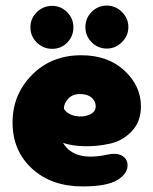

<svg xmlns="http://www.w3.org/2000/svg" viewBox="-20 -668 550 688"><path d="M276 0Q364 0 401.5 -23.5Q439 -47 437 -79Q435 -101 415.5 -111Q396 -121 365 -114Q246 -88 206 -156Q238 -145 283.5 -144Q329 -143 375 -153.5Q421 -164 453 -198.5Q485 -233 485 -287Q485 -360 426 -415Q367 -470 271 -470Q164 -470 94.5 -399.5Q25 -329 25 -229Q25 -128 94.5 -64Q164 0 276 0ZM209 -278Q209 -298 224.5 -314.5Q240 -331 267 -331Q294 -331 308.5 -318Q323 -305 323 -287Q323 -267 300.5 -257Q278 -247 250 -252.5Q222 -258 209 -278ZM363 -494Q394 -494 417 -517Q440 -540 440 -571Q440 -602 417 -625Q394 -648 363 -648Q331 -648 308.5 -625.5Q286 -603 286 -571Q286 -539 308.5 -516.5Q331 -494 363 -494ZM167 -647Q135 -647 112 -624.5Q89 -602 89 -570Q89 -538 112 -515.5Q135 -493 167 -493Q199 -493 221 -515.5Q243 -538 243 -570Q243 -602 220.5 -624.5Q198 -647 167 -647Z"/></svg>

Font: Cherry Bomb
Style: Regular
Weight: 400
Designer: satsuyako
Foundry: satsuyako
Version: Version 4.0